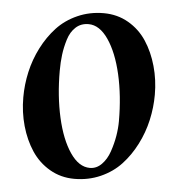

<svg xmlns="http://www.w3.org/2000/svg" viewBox="-47 -647 656 706"><g transform="rotate(5 280.5 -294.0)"><path d="M521 -319.8Q521 -272.5 510.5 -225.6Q500 -178.7 478 -135.5Q456.1 -92.3 425 -58.8Q394 -25.4 349.4 -5.6Q304.7 14.2 252.9 14.2Q203.1 14.2 162.1 -9.5Q121.1 -33.2 94.7 -73Q68.4 -112.8 54.2 -163.1Q40 -213.4 40 -268.1Q40 -315.4 50.5 -362.3Q61 -409.2 83 -452.4Q105 -495.6 136 -529.1Q167 -562.5 211.7 -582.3Q256.3 -602.1 308.1 -602.1Q358.4 -602.1 399.4 -578.4Q440.4 -554.7 466.6 -514.9Q492.7 -475.1 506.8 -424.8Q521 -374.5 521 -319.8ZM255.9 -557.1Q228 -557.1 209 -539.8Q189.9 -522.5 180.9 -493.2Q171.9 -463.9 168.5 -436.3Q165 -408.7 165 -377Q165 -283.7 182.9 -204.8Q200.7 -126 233.2 -78.4Q265.6 -30.8 306.2 -30.8Q330.6 -30.8 349.4 -49.8Q368.2 -68.8 378.2 -98.1Q388.2 -127.4 393.1 -156.2Q397.9 -185.1 397.9 -210.9Q397.9 -304.2 379.9 -383.1Q361.8 -461.9 329.1 -509.5Q296.4 -557.1 255.9 -557.1Z"/></g></svg>

Font: Bluu Next
Style: Bold
Weight: 700
Designer: Jean-Baptiste Morizot, Igor Stepanchenko (Cyrillic)
Foundry: Igor Stepanchenko
Version: Version 1.005